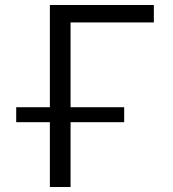

<svg xmlns="http://www.w3.org/2000/svg" viewBox="-20 -750 692 770"><path d="M45 -260V-320H180V-730H597V-660H263V-320H478V-260H263V0H180V-260Z"/></svg>

Font: Mplus 1p
Style: Regular
Weight: 400
Version: Version 1.061